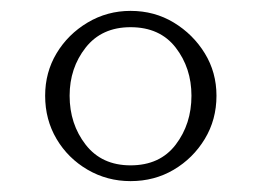

<svg xmlns="http://www.w3.org/2000/svg" viewBox="-20 -733 481 353"><path d="M220 -400Q177 -400 141 -421Q105 -442 84 -477.5Q63 -513 63 -557Q63 -600 84 -635Q105 -670 141 -691.5Q177 -713 220 -713Q264 -713 299.5 -691.5Q335 -670 356.5 -635Q378 -600 378 -557Q378 -513 356.5 -477.5Q335 -442 299.5 -421Q264 -400 220 -400ZM220 -429Q274 -429 303 -467Q332 -505 332 -557Q332 -608 303 -645.5Q274 -683 220 -683Q167 -683 137.5 -645.5Q108 -608 108 -557Q108 -505 137.5 -467Q167 -429 220 -429Z"/></svg>

Font: Manuale Light
Style: Regular
Weight: 300
Designer: Eduardo Tunni / Pablo Cosgaya
Foundry: Eduardo Tunni / Pablo Cosgaya
Version: Version 1.002